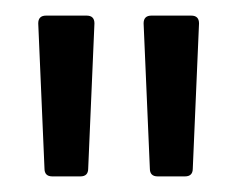

<svg xmlns="http://www.w3.org/2000/svg" viewBox="-20 -714 303 246"><path d="M47 -488Q37 -488 37 -498L29 -684Q29 -694 39 -694H91Q101 -694 101 -684L93 -498Q93 -488 83 -488ZM182 -488Q172 -488 172 -498L164 -684Q164 -694 174 -694H225Q235 -694 235 -684L227 -498Q227 -488 217 -488Z"/></svg>

Font: LinhAnh
Style: Regular
Weight: 400
Designer: Jeremy Tribby
Foundry: Tribby Type
Version: Version 1.408